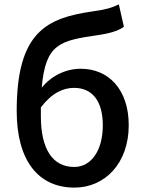

<svg xmlns="http://www.w3.org/2000/svg" viewBox="-20 -841 658 874"><path d="M166 -352C216 -418 268 -441 317 -441C401 -441 448 -380 448 -271C448 -157 396 -81 318 -81C219 -81 166 -163 166 -312ZM521 -821C487 -805 464 -798 401 -789C193 -759 56 -696 56 -336C56 -113 152 13 319 13C457 13 566 -97 566 -271C566 -434 474 -528 348 -528C281 -528 216 -498 170 -442C187 -644 255 -656 425 -681C472 -688 515 -698 544 -719Z"/></svg>

Font: Noto Sans T Chinese Medium
Style: Regular
Weight: 500
Designer: Ryoko NISHIZUKA (kana & ideographs); Paul D. Hunt (Latin, Greek & Cyrillic); Wenlong ZHANG (bopomofo); Sandoll Communica
Foundry: Adobe Systems Incorporated
Version: Version 1.000;PS 1;hotconv 1.0.78;makeotf.lib2.5.61930